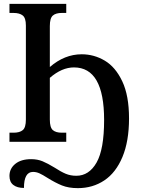

<svg xmlns="http://www.w3.org/2000/svg" viewBox="-20 -734 733 994"><path d="M29 177Q29 139 59 114.5Q89 90 141 90Q174 90 200.5 101Q227 112 263 134Q295 155 320 165.5Q345 176 375 176Q441 176 480 107.5Q519 39 519 -113Q519 -385 363 -385Q300 -385 238 -331V-115Q238 -74 253.5 -60.5Q269 -47 300 -47H323V0H29V-47H50Q82 -47 98 -60.5Q114 -74 114 -115V-602Q114 -641 97.5 -654Q81 -667 50 -667H29V-714H323V-667H300Q269 -667 253.5 -653.5Q238 -640 238 -599V-387Q314 -453 403 -453Q467 -453 522.5 -420Q578 -387 613 -313Q648 -239 648 -121Q648 -3 614 78.5Q580 160 520 200Q460 240 383 240Q335 240 300.5 226Q266 212 226 187Q201 171 184.5 163.5Q168 156 151 156Q104 156 104 239Q69 239 49 223.5Q29 208 29 177Z"/></svg>

Font: Noto Serif NarrowSemiBold
Style: Regular
Weight: 600
Width: 4
Designer: Monotype Design Team
Foundry: Monotype Imaging Inc.
Version: Version 1.001